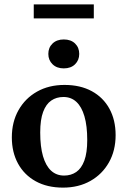

<svg xmlns="http://www.w3.org/2000/svg" viewBox="-20 -844 582 876"><path d="M272.5 -43Q304 -43 327.8 -59.2Q351.5 -75.5 364.8 -111.2Q378 -147 378 -205Q378 -270 365.2 -313.5Q352.5 -357 328.5 -379.2Q304.5 -401.5 269.5 -401.5Q237.5 -401.5 213.8 -385.2Q190 -369 176.8 -333.5Q163.5 -298 163.5 -239.5Q163.5 -175 176.2 -131.2Q189 -87.5 213.2 -65.2Q237.5 -43 272.5 -43ZM267.5 12Q195.5 12 143.2 -16.8Q91 -45.5 62.5 -97.2Q34 -149 34 -217Q34 -287.5 64.5 -341.5Q95 -395.5 149 -426Q203 -456.5 274.5 -456.5Q346.5 -456.5 398.8 -428Q451 -399.5 479.2 -348Q507.5 -296.5 507.5 -227.5Q507.5 -157 477 -103Q446.5 -49 392.5 -18.5Q338.5 12 267.5 12ZM271 -532Q239 -532 219.8 -550.8Q200.5 -569.5 200.5 -598Q200.5 -627 219.8 -645.5Q239 -664 271 -664Q303.5 -664 322.5 -645.5Q341.5 -627 341.5 -598Q341.5 -569.5 322.5 -550.8Q303.5 -532 271 -532ZM134 -760V-824H408V-760Z"/></svg>

Font: Newsreader 16pt SemiBold
Style: Regular
Weight: 600
Designer: Hugues Gentile
Foundry: Production Type
Version: Version 1.003